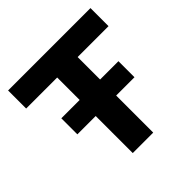

<svg xmlns="http://www.w3.org/2000/svg" viewBox="-180 -858 1015 1015"><g transform="rotate(-45 328.0 -350.0)"><path d="M115 -397H252V-565H20V-700H636V-565H405V-397H542V-277H405V0H252V-277H115Z"/></g></svg>

Font: Rosa Sans
Style: Bold
Weight: 700
Designer: Pentagram / MCKL
Foundry: Pentagram / MCKL
Version: Version 1.005;September 16, 2019;FontCreator 11.5.0.2425 64-